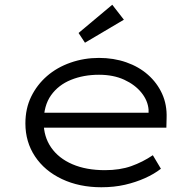

<svg xmlns="http://www.w3.org/2000/svg" viewBox="-20 -779 823 809"><path d="M407 10Q314 10 241 -24.5Q168 -59 127.5 -120Q87 -181 87 -259Q87 -322 111.5 -372Q136 -422 178 -458.5Q220 -495 277 -515Q334 -535 397 -535Q459 -535 512 -516.5Q565 -498 603.5 -464Q642 -430 663 -384Q684 -338 682 -282L681 -241H151L140 -304H624L606 -293V-317Q603 -355 576 -388.5Q549 -422 503.5 -443Q458 -464 397 -464Q332 -464 279 -442.5Q226 -421 195 -377.5Q164 -334 164 -264Q164 -203 195.5 -157.5Q227 -112 285 -87Q343 -62 422 -62Q485 -62 533 -79Q581 -96 624 -125L658 -68Q630 -46 591 -28.5Q552 -11 506.5 -0.5Q461 10 407 10ZM338 -599 311 -640 453 -759 502 -696Z"/></svg>

Font: Lexend Mega Light
Style: Regular
Weight: 300
Version: Version 1.007